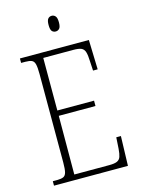

<svg xmlns="http://www.w3.org/2000/svg" viewBox="-132 -967 763 1041"><g transform="rotate(-15 250.0 -446.5)"><path d="M38 0V-25H61Q85 -25 97.5 -30.5Q110 -36 114.5 -54Q119 -72 119 -108V-605Q119 -642 114.5 -660Q110 -678 97.5 -683.5Q85 -689 61 -689H38V-714H425L430 -548H404L401 -601Q400 -635 394.5 -653Q389 -671 374.5 -677.5Q360 -684 329 -684H161V-389H367V-359H161L160 -30H356Q386 -30 400.5 -36.5Q415 -43 420.5 -58.5Q426 -74 428 -102L432 -166H458L453 0ZM264 -805Q251 -805 243 -814Q235 -823 235 -849Q235 -874 243 -883.5Q251 -893 264 -893Q276 -893 284.5 -883.5Q293 -874 293 -849Q293 -823 284.5 -814Q276 -805 264 -805Z"/></g></svg>

Font: Noto Serif Myanmar Condensed ExtraLight
Style: Regular
Weight: 200
Width: 3
Designer: Ben Mitchell and the Monotype Design Team
Foundry: Monotype Imaging Inc.
Version: Version 2.106; ttfautohint (v1.8.4.7-5d5b)